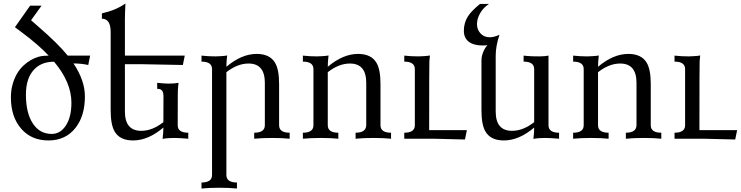

<svg xmlns="http://www.w3.org/2000/svg" viewBox="-20 -789 4212 1092"><path d="M255.4 9.8Q158.2 9.8 100.1 -57.6Q42 -125 42 -234.4Q42 -275.9 51.8 -309.6Q69.8 -375 113.3 -416Q153.8 -453.6 201.7 -466.8Q224.1 -472.7 256.8 -472.7Q196.3 -536.6 101.6 -606.9L64.9 -634.3L151.4 -756.8H216.3L156.7 -673.8Q174.3 -657.7 199.2 -636.7Q311 -540 365.2 -472.7H492.7L481.9 -419.4Q441.9 -428.2 397.9 -428.2Q462.9 -331.5 462.9 -240.7Q462.9 -129.4 409.2 -61.5Q353 9.8 255.4 9.8ZM273.9 -27.3Q322.8 -27.3 354 -74.2Q386.2 -122.6 386.2 -205.1Q386.2 -320.8 287.6 -438Q220.2 -438 179.2 -398.9Q127.4 -349.6 127.4 -251Q127.4 -147 166.5 -87.2Q205.6 -27.3 273.9 -27.3Z M736.8 9.8Q661.1 9.8 631.8 -41.5Q609.4 -80.1 609.4 -161.1V-606.9Q609.4 -682.6 559.6 -682.6V-712.9Q639.6 -731 693.4 -769Q690.4 -709.5 690.4 -678.2V-472.7H1030.8L1020 -419.4Q892.1 -422.4 788.6 -423.8H690.4V-154.8Q690.4 -44.9 783.2 -44.9Q846.2 -44.9 909.2 -94.2L909.7 -241.2Q909.7 -262.7 902.1 -273.2Q894.5 -283.7 874 -283.7V-317.9Q917 -313.5 938.5 -313.5Q971.7 -313.5 995.6 -317.9Q994.6 -313.5 993.7 -302.2Q991.2 -275.9 991.2 -254.9Q990.7 -244.1 990.7 -76.7Q990.7 -34.2 1050.8 -34.2V0Q1002.4 -4.4 970.2 -4.4Q955.1 -4.4 939 -3.4Q914.1 -1.5 904.8 1Q909.2 -34.2 909.2 -63.5Q822.8 9.8 736.8 9.8Z M1327.6 283.2Q1287.1 278.8 1228 278.8Q1168.9 278.8 1126 283.2V249Q1186 249 1186 206.5V-396Q1186 -438.5 1126 -438.5V-472.7Q1164.6 -468.3 1206.5 -468.3Q1221.7 -468.3 1237.8 -469.7Q1262.7 -471.2 1272 -473.6Q1267.6 -438.5 1267.6 -409.2Q1354 -482.4 1439.9 -482.4Q1515.1 -482.4 1544.9 -431.2Q1567.4 -392.6 1567.4 -311.5V-76.7Q1567.4 -34.2 1627.4 -34.2V0Q1586.9 -4.4 1527.8 -4.4Q1468.8 -4.4 1425.8 0V-34.2Q1486.3 -34.2 1486.3 -76.7V-317.9Q1486.3 -427.7 1393.6 -427.7Q1330.6 -427.7 1267.6 -378.4V206.5Q1267.6 249 1327.6 249Z M2204.1 0Q2163.6 -4.4 2104.5 -4.4Q2045.4 -4.4 2002.4 0V-34.2Q2062 -34.2 2063 -76.7V-317.9Q2063 -427.7 1970.2 -427.7Q1907.2 -427.7 1844.2 -378.4V-76.7Q1844.2 -34.2 1904.3 -34.2V0Q1863.8 -4.4 1804.7 -4.4Q1745.6 -4.4 1702.6 0V-34.2Q1762.7 -34.2 1762.7 -76.7V-396Q1762.7 -438.5 1702.6 -438.5V-472.7Q1741.2 -468.3 1783.2 -468.3Q1798.3 -468.3 1814.5 -469.7Q1839.4 -471.2 1848.6 -473.6Q1844.2 -438.5 1844.2 -409.2Q1930.7 -482.4 2016.6 -482.4Q2091.8 -482.4 2121.6 -431.2Q2144 -392.6 2144 -311.5V-76.7Q2144 -34.2 2204.1 -34.2Z M2624.5 4.4Q2483.4 0.5 2453.9 0.2Q2424.3 0 2279.3 0V-34.2Q2339.4 -34.2 2339.4 -76.7V-396Q2339.4 -438.5 2279.3 -438.5V-472.7Q2317.9 -468.3 2359.9 -468.3Q2375 -468.3 2391.1 -469.7Q2416 -471.2 2425.3 -473.6Q2423.3 -458 2422.1 -441.4Q2420.9 -424.8 2420.9 -48.8H2635.3Z M2845.7 9.8Q2770 9.8 2740.7 -41.5Q2718.3 -80.1 2718.3 -161.1V-445.3Q2718.3 -470.2 2729.5 -496.1Q2738.8 -517.6 2752.4 -532.2Q2738.8 -530.3 2726.1 -530.3Q2676.3 -530.3 2649.4 -549.3Q2618.2 -570.8 2618.2 -613.8Q2618.2 -659.7 2641.6 -696.3Q2662.1 -728 2710 -766.6H2761.2Q2728.5 -745.6 2710 -712.4Q2692.9 -682.6 2692.9 -651.4Q2692.9 -620.6 2712.9 -598.9Q2732.9 -577.1 2765.6 -577.1Q2790.5 -577.1 2820.8 -591.3Q2799.3 -526.9 2799.3 -472.7V-154.8Q2799.3 -44.9 2892.1 -44.9Q2955.1 -44.9 3018.1 -94.2V-396Q3018.1 -438.5 2958 -438.5V-472.7L2978 -470.7Q3001.5 -468.3 3047.9 -468.3Q3077.6 -468.3 3099.6 -472.7V-76.7Q3099.6 -34.2 3159.7 -34.2V0Q3111.3 -4.4 3079.1 -4.4Q3064 -4.4 3047.9 -3.4Q3022.9 -1.5 3013.7 1Q3018.1 -34.2 3018.1 -63.5Q2931.6 9.8 2845.7 9.8Z M3741.2 0Q3700.7 -4.4 3641.6 -4.4Q3582.5 -4.4 3539.6 0V-34.2Q3599.1 -34.2 3600.1 -76.7V-317.9Q3600.1 -427.7 3507.3 -427.7Q3444.3 -427.7 3381.3 -378.4V-76.7Q3381.3 -34.2 3441.4 -34.2V0Q3400.9 -4.4 3341.8 -4.4Q3282.7 -4.4 3239.7 0V-34.2Q3299.8 -34.2 3299.8 -76.7V-396Q3299.8 -438.5 3239.7 -438.5V-472.7Q3278.3 -468.3 3320.3 -468.3Q3335.4 -468.3 3351.6 -469.7Q3376.5 -471.2 3385.7 -473.6Q3381.3 -438.5 3381.3 -409.2Q3467.8 -482.4 3553.7 -482.4Q3628.9 -482.4 3658.7 -431.2Q3681.2 -392.6 3681.2 -311.5V-76.7Q3681.2 -34.2 3741.2 -34.2Z M4161.6 4.4Q4020.5 0.5 3991 0.2Q3961.4 0 3816.4 0V-34.2Q3876.5 -34.2 3876.5 -76.7V-396Q3876.5 -438.5 3816.4 -438.5V-472.7Q3855 -468.3 3897 -468.3Q3912.1 -468.3 3928.2 -469.7Q3953.1 -471.2 3962.4 -473.6Q3960.4 -458 3959.2 -441.4Q3958 -424.8 3958 -48.8H4172.4Z"/></svg>

Font: Almanac
Style: Regular
Weight: 400
Designer: Eden's Almanac
Version: Version 3.501;March 28, 2021;FontCreator 13.0.0.2683 64-bit